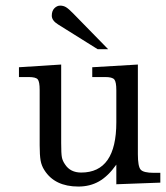

<svg xmlns="http://www.w3.org/2000/svg" viewBox="-20 -663 602 697"><path d="M562 0 402.3 5.9V-65.4Q372.6 -23.4 339.6 -4.6Q306.6 14.2 264.6 14.2Q178.7 14.2 141.1 -45.4Q130.9 -61 127.4 -80.3Q124 -99.6 124 -135.7V-336.4Q124 -366.7 116.9 -375Q109.9 -383.3 84 -383.3H48.8V-418.9L202.1 -428.7V-144Q202.1 -105.5 204.6 -92.3Q207 -79.1 216.3 -65.9Q235.4 -36.6 274.9 -36.6Q402.3 -36.6 402.3 -219.2V-335.4Q402.3 -365.7 395 -374.5Q387.7 -383.3 362.3 -383.3H314.9V-418.9L480.5 -428.7V-103.5Q480.5 -59.1 490.5 -47.4Q500.5 -35.6 538.6 -35.6H562ZM372.6 -484.4H334.5L190.9 -574.2Q168 -588.4 168 -606Q168 -623.5 177.5 -633.1Q187 -642.6 198.5 -642.6Q210 -642.6 219.5 -637Q229 -631.3 245.6 -614.3Z"/></svg>

Font: RIT Rachana
Style: Regular
Weight: 400
Designer: Hussain KH
Version: 1.4.7